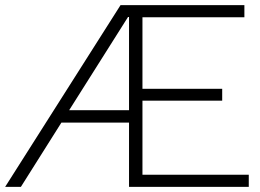

<svg xmlns="http://www.w3.org/2000/svg" viewBox="-26 -724 1009 744"><path d="M-6 0 441 -704H921V-657H526V-380H835V-334H526V-47H938V0H474V-249H212L55 0ZM474 -658H470L242 -297H474Z"/></svg>

Font: Prodigy Sans Light
Style: Regular
Weight: 300
Designer: Wei Huang
Foundry: Wei Huang
Version: Version 1.003; ttfautohint (v1.8.3)